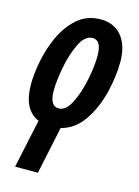

<svg xmlns="http://www.w3.org/2000/svg" viewBox="-120 -621 671 927"><g transform="rotate(15 215.5 -157.0)"><path d="M164 240 214 3Q282 -14 325.5 -77.5Q369 -141 389.5 -223.5Q410 -306 410 -379Q410 -461 372 -507.5Q334 -554 267 -554Q199 -554 152 -513.5Q105 -473 76 -411Q47 -349 34 -282.5Q21 -216 21 -164Q21 -38 102 -3L50 240ZM135 -163Q135 -210 148 -279.5Q161 -349 187 -403Q213 -457 252 -457Q296 -457 296 -380Q296 -328 282 -259Q268 -190 242 -138Q216 -86 180 -86Q135 -86 135 -163Z"/></g></svg>

Font: Noto Sans Display Condensed
Style: Bold Italic
Weight: 700
Width: 3
Designer: Monotype Design team
Foundry: Monotype Imaging Inc.
Version: 1.000